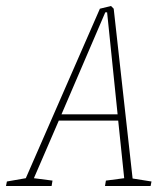

<svg xmlns="http://www.w3.org/2000/svg" viewBox="-77 -620 535 640"><path d="M428 -15 425 0H273L276 -18L337 -26L317 -218H119L36 -26L98 -18L95 0H-57L-54 -15L9 -26L256 -591L293 -600L302 -591L365 -25ZM128 -239H315L280 -579H274Z"/></svg>

Font: Grenze Thin
Style: Italic
Weight: 250
Italic angle: -10°
Designer: Renata Polastri
Foundry: Omnibus-Type
Version: Version 1.002; ttfautohint (v1.8)